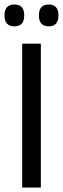

<svg xmlns="http://www.w3.org/2000/svg" viewBox="-22 -833 280 853"><path d="M159.5 -639V0H76.5V-639ZM41.5 -716Q20 -716 9 -728.2Q-2 -740.5 -2 -763V-766.5Q-2 -789 9 -801Q20 -813 41.5 -813Q64 -813 74.8 -801Q85.5 -789 85.5 -766.5V-763Q85.5 -740.5 74.8 -728.2Q64 -716 41.5 -716ZM194.5 -716Q172.5 -716 161.8 -728.2Q151 -740.5 151 -763V-766.5Q151 -789 161.8 -801Q172.5 -813 194.5 -813Q216 -813 226.8 -801Q237.5 -789 237.5 -766.5V-763Q237.5 -740.5 226.8 -728.2Q216 -716 194.5 -716Z"/></svg>

Font: Anek Kannada
Style: Regular
Weight: 400
Version: Version 1.003